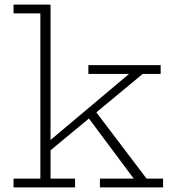

<svg xmlns="http://www.w3.org/2000/svg" viewBox="-20 -810 754 830"><path d="M198.5 -38H304.5V0H38.5V-38H154.5V-752H38.5V-790H198.5ZM389.5 -333.5 613.5 -38H685V0H412V-38H558L357.5 -307ZM185.5 -149.5 176 -186 538 -490.5H362V-528.5H674.5V-490.5H597Z"/></svg>

Font: Hepta Slab ExtraLight Light
Style: Regular
Weight: 300
Version: Version 1.100